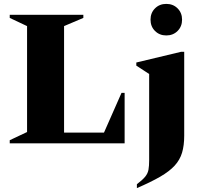

<svg xmlns="http://www.w3.org/2000/svg" viewBox="-20 -736 1041 986"><path d="M30 0V-16L119 -58V-602L30 -644V-660H408V-644L309 -602V-55H514L604 -259H620V0ZM834 -554Q799 -554 776 -577Q753 -600 753 -635Q753 -670 776 -693Q799 -716 834 -716Q869 -716 892 -693Q915 -670 915 -635Q915 -600 892 -577Q869 -554 834 -554ZM683 230V210Q712 188 725.5 171.5Q739 155 742.5 135.5Q746 116 746 86V-356L680 -399V-415L910 -470H926V-39Q926 11 915 48Q904 85 877 114.5Q850 144 802.5 171.5Q755 199 683 230Z"/></svg>

Font: Spectral ExtraBold
Style: Regular
Weight: 800
Designer: Jean-Baptiste Levee
Foundry: Production Type
Version: Version 2.001